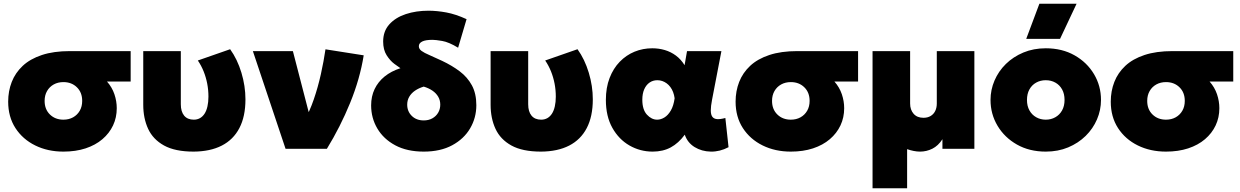

<svg xmlns="http://www.w3.org/2000/svg" viewBox="-20 -792 6599 1022"><path d="M317.5 15Q234 15 167.5 -17.8Q101 -50.5 62.2 -110.2Q23.5 -170 23.5 -251Q23.5 -307 42.5 -355.8Q61.5 -404.5 101 -441.5Q140.5 -478.5 203 -499.2Q265.5 -520 352.5 -520H675.5V-358H549.5Q576.5 -327.5 589 -290.5Q601.5 -253.5 601.5 -216Q601.5 -166.5 581.8 -124.5Q562 -82.5 525 -51Q488 -19.5 435.5 -2.2Q383 15 317.5 15ZM317.5 -155Q346.5 -155 369 -167.5Q391.5 -180 404.5 -202.5Q417.5 -225 417.5 -255Q417.5 -300 389.2 -327.5Q361 -355 317.5 -355Q288.5 -355 266 -342.5Q243.5 -330 230.5 -307.5Q217.5 -285 217.5 -255Q217.5 -210 245.8 -182.5Q274 -155 317.5 -155Z M1010.5 15Q912 15 853.2 -17.5Q794.5 -50 768.5 -106.2Q742.5 -162.5 742.5 -234V-520H942.5V-237Q942.5 -198 960.2 -176.5Q978 -155 1011.5 -155Q1030 -155 1044.5 -163.2Q1059 -171.5 1069 -187Q1079 -202.5 1084.2 -225.5Q1089.5 -248.5 1089.5 -277.5Q1089.5 -313 1083 -346.8Q1076.5 -380.5 1064 -411.8Q1051.5 -443 1033 -470L1205 -530Q1243.5 -476.5 1265 -405.2Q1286.5 -334 1286.5 -263Q1286.5 -172 1254.2 -110.2Q1222 -48.5 1160.5 -17Q1099 14.5 1010.5 15Z M1500 0 1326 -520H1539L1645.5 -109L1599.5 -149.5Q1628 -198 1650.2 -262.8Q1672.5 -327.5 1688 -397.2Q1703.5 -467 1712.5 -529.5L1916 -497.5Q1896 -372.5 1843.8 -244.5Q1791.5 -116.5 1720 0Z M2235.5 15Q2146.5 15 2084 -18.5Q2021.5 -52 1988.5 -108Q1955.5 -164 1955.5 -231Q1955.5 -279 1974 -317.8Q1992.5 -356.5 2027.2 -384.8Q2062 -413 2111.5 -429Q2100.5 -436 2078.5 -452.5Q2056.5 -469 2038 -498Q2019.5 -527 2019.5 -571Q2019.5 -626 2052.5 -662.5Q2085.5 -699 2140.2 -717Q2195 -735 2260.5 -735Q2305 -735 2355.5 -725.8Q2406 -716.5 2463.5 -690L2418.5 -538Q2369 -568 2333.8 -574Q2298.5 -580 2282.5 -580Q2245 -580 2227.2 -571Q2209.5 -562 2209.5 -546Q2209.5 -531.5 2223.8 -521Q2238 -510.5 2265.8 -498.8Q2293.5 -487 2333.5 -468Q2385.5 -443.5 2426.8 -412.5Q2468 -381.5 2491.8 -337.8Q2515.5 -294 2515.5 -232Q2515.5 -165 2482.5 -108.8Q2449.5 -52.5 2387 -18.8Q2324.5 15 2235.5 15ZM2235.5 -151Q2261.5 -151 2281.2 -162Q2301 -173 2312.2 -192Q2323.5 -211 2323.5 -235Q2323.5 -258.5 2312.5 -277.2Q2301.5 -296 2281.8 -309.5Q2262 -323 2235.5 -331Q2209 -323 2189.2 -309.5Q2169.5 -296 2158.5 -277.2Q2147.5 -258.5 2147.5 -235Q2147.5 -199 2172 -175Q2196.5 -151 2235.5 -151Z M2859.5 15Q2761 15 2702.2 -17.5Q2643.5 -50 2617.5 -106.2Q2591.5 -162.5 2591.5 -234V-520H2791.5V-237Q2791.5 -198 2809.2 -176.5Q2827 -155 2860.5 -155Q2879 -155 2893.5 -163.2Q2908 -171.5 2918 -187Q2928 -202.5 2933.2 -225.5Q2938.5 -248.5 2938.5 -277.5Q2938.5 -313 2932 -346.8Q2925.5 -380.5 2913 -411.8Q2900.5 -443 2882 -470L3054 -530Q3092.5 -476.5 3114 -405.2Q3135.5 -334 3135.5 -263Q3135.5 -172 3103.2 -110.2Q3071 -48.5 3009.5 -17Q2948 14.5 2859.5 15Z M3454 15Q3387.5 15 3330.8 -17.5Q3274 -50 3239.5 -111.5Q3205 -173 3205 -260Q3205 -325.5 3224.8 -376.8Q3244.5 -428 3278.8 -463.2Q3313 -498.5 3357.5 -516.8Q3402 -535 3452 -535Q3487 -535 3519 -525.5Q3551 -516 3577.8 -496.2Q3604.5 -476.5 3624 -445L3637 -520H3820L3770 -260Q3763.5 -226.5 3763.5 -204.2Q3763.5 -182 3771.5 -170.8Q3779.5 -159.5 3796.5 -158Q3813.5 -156.5 3841 -164L3858 -8.5Q3811.5 16 3763.2 15Q3715 14 3677.2 -9.2Q3639.5 -32.5 3625 -75Q3592 -30 3550.5 -7.5Q3509 15 3454 15ZM3478 -155Q3497.5 -155 3516.8 -166.8Q3536 -178.5 3550.8 -203.8Q3565.5 -229 3571 -269Q3568.5 -287 3562.8 -302Q3557 -317 3548.2 -328.8Q3539.5 -340.5 3528.5 -348.5Q3517.5 -356.5 3505 -360.8Q3492.5 -365 3479 -365Q3455.5 -365 3437.5 -352.5Q3419.5 -340 3409.2 -316.8Q3399 -293.5 3399 -261Q3399 -208.5 3423.5 -181.8Q3448 -155 3478 -155Z M4189.5 15Q4106 15 4039.5 -17.8Q3973 -50.5 3934.2 -110.2Q3895.5 -170 3895.5 -251Q3895.5 -307 3914.5 -355.8Q3933.5 -404.5 3973 -441.5Q4012.5 -478.5 4075 -499.2Q4137.5 -520 4224.5 -520H4547.5V-358H4421.5Q4448.5 -327.5 4461 -290.5Q4473.5 -253.5 4473.5 -216Q4473.5 -166.5 4453.8 -124.5Q4434 -82.5 4397 -51Q4360 -19.5 4307.5 -2.2Q4255 15 4189.5 15ZM4189.5 -155Q4218.5 -155 4241 -167.5Q4263.5 -180 4276.5 -202.5Q4289.5 -225 4289.5 -255Q4289.5 -300 4261.2 -327.5Q4233 -355 4189.5 -355Q4160.5 -355 4138 -342.5Q4115.5 -330 4102.5 -307.5Q4089.5 -285 4089.5 -255Q4089.5 -210 4117.8 -182.5Q4146 -155 4189.5 -155Z M4624.5 210V-520H4824.5V-241Q4824.5 -207.5 4843.2 -186.2Q4862 -165 4895.5 -165Q4918 -165 4934 -174.8Q4950 -184.5 4958.2 -201.5Q4966.5 -218.5 4966.5 -241V-520H5166.5V0H4996.5V-51Q4974 -16 4943 -0.5Q4912 15 4877.5 15Q4861 15 4843.5 11.5Q4826 8 4808.5 2V210Z M5546.5 15Q5459.5 15 5393.2 -22.5Q5327 -60 5289.8 -122.5Q5252.5 -185 5252.5 -260Q5252.5 -314 5273.8 -363.5Q5295 -413 5334.2 -451.5Q5373.5 -490 5427.5 -512.5Q5481.5 -535 5546.5 -535Q5633.5 -535 5699.8 -497.5Q5766 -460 5803.2 -397.5Q5840.5 -335 5840.5 -260Q5840.5 -206 5819.2 -156.5Q5798 -107 5758.8 -68.5Q5719.5 -30 5665.8 -7.5Q5612 15 5546.5 15ZM5546.5 -155Q5574.5 -155 5597.2 -167.8Q5620 -180.5 5633.2 -204Q5646.5 -227.5 5646.5 -260Q5646.5 -292.5 5633.5 -316Q5620.5 -339.5 5597.8 -352.2Q5575 -365 5546.5 -365Q5518 -365 5495.2 -352.2Q5472.5 -339.5 5459.5 -316Q5446.5 -292.5 5446.5 -260Q5446.5 -227.5 5459.8 -204Q5473 -180.5 5495.8 -167.8Q5518.5 -155 5546.5 -155ZM5442.5 -585 5512.5 -772H5710.5L5622.5 -585Z M6186.5 15Q6103 15 6036.5 -17.8Q5970 -50.5 5931.2 -110.2Q5892.5 -170 5892.5 -251Q5892.5 -307 5911.5 -355.8Q5930.5 -404.5 5970 -441.5Q6009.5 -478.5 6072 -499.2Q6134.5 -520 6221.5 -520H6544.5V-358H6418.5Q6445.5 -327.5 6458 -290.5Q6470.5 -253.5 6470.5 -216Q6470.5 -166.5 6450.8 -124.5Q6431 -82.5 6394 -51Q6357 -19.5 6304.5 -2.2Q6252 15 6186.5 15ZM6186.5 -155Q6215.5 -155 6238 -167.5Q6260.5 -180 6273.5 -202.5Q6286.5 -225 6286.5 -255Q6286.5 -300 6258.2 -327.5Q6230 -355 6186.5 -355Q6157.5 -355 6135 -342.5Q6112.5 -330 6099.5 -307.5Q6086.5 -285 6086.5 -255Q6086.5 -210 6114.8 -182.5Q6143 -155 6186.5 -155Z"/></svg>

Font: Geologica Cursive Black
Style: Regular
Weight: 900
Designer: Sindre Bremnes, Frode Helland
Foundry: Monokrom Skriftforlag AS
Version: Version 1.010;gftools[0.9.28]